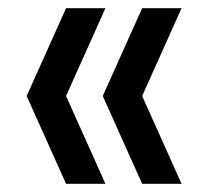

<svg xmlns="http://www.w3.org/2000/svg" viewBox="-20 -516 488 468"><path d="M141 -68 45 -282 141 -496H237L141 -282L237 -68ZM326.5 -68 230.5 -282 326.5 -496H422.5L326.5 -282L422.5 -68Z"/></svg>

Font: Encode Sans Condensed Medium
Style: Regular
Weight: 500
Width: 3
Designer: Multiple Designers
Foundry: Impallari Type
Version: Version 2.000